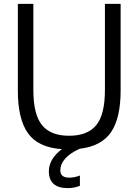

<svg xmlns="http://www.w3.org/2000/svg" viewBox="-20 -760 713 990"><path d="M330 210Q232 210 232 123Q232 60 299 9Q178 1 125 -72Q72 -145 72 -293V-740H152V-295Q152 -170 196.5 -115Q241 -60 336 -60Q432 -60 476.5 -115Q521 -170 521 -295V-740H602V-293Q602 -151 552.5 -78.5Q503 -6 391 7Q340 30 315.5 58.5Q291 87 291 118Q291 156 336 156Q365 156 392 145V198Q363 210 330 210Z"/></svg>

Font: Encode Sans Condensed
Style: Regular
Weight: 400
Designer: Pablo Impallari, Andres Torresi
Foundry: Pablo Impallari, Andres Torresi
Version: Version 1.000; ttfautohint (v1.00) -l 8 -r 50 -G 200 -x 14 -